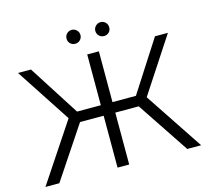

<svg xmlns="http://www.w3.org/2000/svg" viewBox="-119 -1007 1250 1147"><g transform="rotate(-15 505.5 -433.0)"><path d="M687 -321H542V0H470V-321H324L110 0H24L264 -361L42 -700H122L323 -386H470V-700H542V-386H687L889 -700H969L747 -361L987 0H901ZM375 -823Q375 -841 387.5 -853.5Q400 -866 418 -866Q435 -866 448 -853.5Q461 -841 461 -823Q461 -805 448.5 -792.5Q436 -780 418 -780Q400 -780 387.5 -792Q375 -804 375 -823ZM553 -823Q553 -841 566 -853.5Q579 -866 596 -866Q614 -866 626.5 -853.5Q639 -841 639 -823Q639 -804 626.5 -792Q614 -780 596 -780Q578 -780 565.5 -792.5Q553 -805 553 -823Z"/></g></svg>

Font: Montserrat-Regular
Style: Regular
Weight: 400
Version: Version 7.200